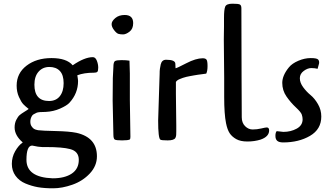

<svg xmlns="http://www.w3.org/2000/svg" viewBox="-20 -758 1812 1038"><path d="M166 -300Q166 -212 245 -212Q283 -212 303.5 -238Q324 -264 324 -308.5Q324 -353 303.5 -374.5Q283 -396 247 -396Q211 -396 188.5 -370.5Q166 -345 166 -300ZM228 37H208Q190 37 154 29Q123 29 123 106Q123 201 265 206Q330 206 368 180.5Q406 155 406 106Q406 60 359 48Q319 37 228 37ZM398 -351Q402 -327 402 -320Q402 -253 355 -202Q341 -187 305 -171Q269 -155 227 -153Q188 -153 178 -148.5Q168 -144 161.5 -140Q155 -136 152 -130Q144 -116 144 -100.5Q144 -85 150.5 -75.5Q157 -66 163.5 -61.5Q170 -57 186 -54Q210 -51 282 -49.5Q354 -48 393 -40Q504 -15 504 87Q504 139 465.5 180Q427 221 371.5 240.5Q316 260 267.5 260Q219 260 185 254Q151 248 117.5 234Q84 220 64 192.5Q44 165 44 128Q44 91 62 59.5Q80 28 103 12Q59 -26 59 -69Q59 -92 68 -110Q77 -128 86.5 -136Q96 -144 112.5 -154Q129 -164 135 -169Q116 -184 105.5 -195Q95 -206 82.5 -233.5Q70 -261 70 -295Q70 -362 123.5 -403Q177 -444 258.5 -444Q340 -444 373 -405Q437 -449 482 -449Q496 -449 503.5 -430Q511 -411 511 -392.5Q511 -374 506 -369.5Q501 -365 488 -365Q434 -365 398 -351Z M654 -677Q700 -677 700 -633Q700 -602 680.5 -587Q661 -572 645.5 -572Q630 -572 620 -575Q610 -578 596.5 -595.5Q583 -613 583.5 -628.5Q584 -644 603.5 -660.5Q623 -677 654 -677ZM682 -217 685 -19Q685 -7 682 -4Q672 1 640 1Q608 1 600.5 -3.5Q593 -8 593 -31L589 -214Q589 -310 590 -336L593 -395Q593 -423 602 -428Q611 -433 636.5 -433Q662 -433 680 -430Q682 -386 682 -361Z M835 -106 842 -328Q843 -336 843 -356Q843 -376 844.5 -386Q846 -396 849 -410Q855 -435 878 -435Q928 -435 928 -413Q928 -396 929 -389Q935 -389 987 -416Q1039 -443 1076 -443Q1091 -443 1096.5 -435.5Q1102 -428 1102 -401Q1102 -374 1095 -360Q1089 -359 1073.5 -357Q1058 -355 1050.5 -354Q1043 -353 1029 -350.5Q1015 -348 1007 -346.5Q999 -345 987.5 -342.5Q976 -340 968.5 -337Q961 -334 953 -331Q937 -325 931 -315V-250L933 -80V-65Q933 -61 933 -48.5Q933 -36 932.5 -28Q932 -20 928 -12Q920 1 886.5 1Q853 1 847 -3Q835 -11 835 -106Z M1192 -339 1190 -543Q1190 -563 1190.5 -581.5Q1191 -600 1191 -614V-661Q1191 -706 1197.5 -722Q1204 -738 1236.5 -738Q1269 -738 1277 -733.5Q1285 -729 1285 -713L1286 -344L1287 -124Q1287 -94 1305 -76Q1323 -58 1346 -58Q1369 -58 1392.5 -63.5Q1416 -69 1422 -69Q1435 -69 1435 -53Q1435 -19 1388 -3Q1355 7 1317.5 7Q1280 7 1257 -6Q1234 -19 1221.5 -38Q1209 -57 1202 -92Q1192 -141 1192 -234Z M1476 -49 1512 -45Q1552 -45 1584 -62.5Q1616 -80 1616 -113Q1616 -125 1611.5 -138.5Q1607 -152 1579.5 -177.5Q1552 -203 1529 -236Q1506 -269 1506 -310Q1506 -350 1542 -394Q1559 -415 1593 -429.5Q1627 -444 1659.5 -444Q1692 -444 1699.5 -436.5Q1707 -429 1705 -415L1697 -386Q1682 -390 1662.5 -390Q1643 -390 1622 -374.5Q1601 -359 1601 -335Q1601 -311 1619 -286.5Q1637 -262 1659 -244Q1681 -226 1699 -195Q1717 -164 1717 -128Q1717 -59 1656 -23.5Q1595 12 1511 12Q1489 12 1479 3.5Q1469 -5 1469 -23.5Q1469 -42 1476 -49Z"/></svg>

Font: Cagliostro
Style: Regular
Weight: 400
Designer: Matthew Desmond
Foundry: Matthew Desmond
Version: Version